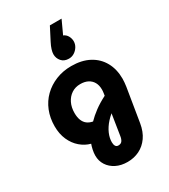

<svg xmlns="http://www.w3.org/2000/svg" viewBox="-247 -946 1129 1280"><g transform="rotate(-30 318.0 -306.0)"><path d="M442 -830 395 -728Q416 -719 426.5 -699.5Q437 -680 437 -659Q437 -637 425 -617.5Q413 -598 394 -586Q375 -574 352 -574Q316 -574 296 -597Q276 -620 276 -651Q276 -666 282.5 -687Q289 -708 301 -731L352 -830ZM347 218Q297 218 259.5 199Q222 180 201 147.5Q180 115 180 74Q180 53 185 30Q190 7 196 -9Q154 -20 119 -50Q84 -80 63.5 -126Q43 -172 43 -231Q43 -295 64.5 -348.5Q86 -402 126 -441Q166 -480 220.5 -502Q275 -524 339 -524Q419 -524 476 -493.5Q533 -463 563.5 -408Q594 -353 594 -280Q594 -266 592.5 -251Q591 -236 589 -221L547 36Q537 96 508.5 136.5Q480 177 438.5 197.5Q397 218 347 218ZM348 92Q368 92 377.5 78.5Q387 65 390 42L415 -117Q396 -101 380.5 -84Q365 -67 353.5 -49.5Q342 -32 334.5 -14.5Q327 3 323.5 19.5Q320 36 320 51Q320 69 326.5 80.5Q333 92 348 92ZM281 -131Q308 -159 345.5 -187Q383 -215 434 -241L437 -261Q438 -268 438.5 -274Q439 -280 439 -286Q439 -319 426 -342Q413 -365 389 -377.5Q365 -390 331 -390Q293 -390 264 -371Q235 -352 218.5 -318.5Q202 -285 202 -241Q202 -209 211 -186Q220 -163 237.5 -149.5Q255 -136 281 -131Z"/></g></svg>

Font: MuseoModerno Thin
Style: Bold Italic
Weight: 700
Italic angle: -9°
Version: Version 1.003